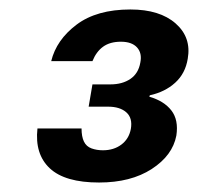

<svg xmlns="http://www.w3.org/2000/svg" viewBox="-20 -732 418 405"><path d="M189 -347Q117 -347 85 -377Q53 -407 59 -461H152Q152 -444 157 -433.5Q162 -423 173 -419Q184 -415 197 -415Q220 -415 236 -427Q252 -439 256 -460Q260 -483 246.5 -495Q233 -507 208 -507H167L175 -554H213Q238 -554 255 -565.5Q272 -577 276 -600Q280 -620 269 -632Q258 -644 235 -644Q212 -644 197.5 -633.5Q183 -623 175 -603H88Q99 -648 141.5 -680Q184 -712 255 -712Q317 -712 350.5 -682.5Q384 -653 376 -608Q371 -577 349.5 -557.5Q328 -538 296 -531L295 -528Q326 -519 341.5 -499Q357 -479 352 -446Q344 -404 300 -375.5Q256 -347 189 -347Z"/></svg>

Font: DM Sans 24pt SemiBold
Style: Italic
Weight: 600
Italic angle: -10°
Designer: Colophon Foundry, Jonny Pinhorn
Foundry: Colophon Foundry
Version: Version 4.004;gftools[0.9.30]